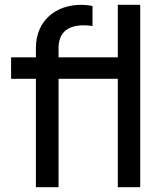

<svg xmlns="http://www.w3.org/2000/svg" viewBox="-20 -777 674 797"><path d="M129 0H223V-450H469V0H562V-757H469V-539H223V-577C223 -646 266 -672 328 -672C336 -672 354 -671 364 -669V-752C352 -755 331 -757 317 -757C213 -757 129 -693 129 -577V-539H26V-450H129Z"/></svg>

Font: Mluvka Medium
Style: Regular
Weight: 500
Designer: Modified by Jiří Krblich, Original typeface by Gumpita Rahayu
Foundry: Gumpita Rahayu & Jiří Krblich
Version: Version 2.000;Glyphs 3.1.1 (3134)